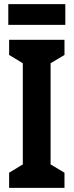

<svg xmlns="http://www.w3.org/2000/svg" viewBox="-20 -906 355 926"><path d="M291 0H24V-73L90 -113V-601L24 -641V-714H291V-641L224 -601V-113L291 -73ZM295 -886V-786H20V-886Z"/></svg>

Font: Noto Sans Gujarati ExtraCondensed
Style: Bold
Weight: 700
Width: 2
Designer: Jelle Bosma - Monotype Design Team, Universal Thirst
Foundry: Monotype Imaging Inc.
Version: Version 2.106; ttfautohint (v1.8.4.7-5d5b)